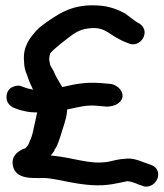

<svg xmlns="http://www.w3.org/2000/svg" viewBox="-20 -643 620 726"><path d="M55 -227H56C74 -222 93 -218 113 -218H121C121 -218 119 -214 119 -212L115 -192C112 -176 108 -164 104 -142L100 -128C99 -126 98 -122 96 -117L89 -101V-99C88 -97 79 -85 77 -83C77 -83 17 -67 29 -15C39 31 94 30 115 30C122 30 129 31 146 30C151 30 158 31 162 31C211 37 262 53 327 57C388 61 425 49 462 42C474 43 492 49 507 56H508L523 61L524 62C575 71 604 -4 547 -21C538 -24 521 -30 516 -32H515L514 -33C500 -38 481 -45 457 -43C431 -42 405 -35 388 -31C315 -20 263 -47 172 -55C176 -59 181 -67 185 -72L186 -75C186 -78 189 -82 192 -85C206 -113 213 -145 223 -174L229 -195C232 -206 233 -215 234 -229C278 -238 305 -247 348 -243C360 -242 367 -241 381 -240C397 -239 416 -245 422 -249C466 -275 435 -321 397 -326H396L360 -329C302 -333 264 -325 221 -315L215 -314C203 -336 190 -355 184 -371V-372L173 -391C169 -398 169 -399 169 -401L166 -417C166 -428 169 -441 172 -444L184 -456C192 -462 203 -473 219 -485C254 -512 275 -532 318 -536C386 -543 389 -507 464 -480C511 -456 558 -530 500 -558C492 -562 470 -580 453 -592C428 -606 393 -620 353 -622C259 -629 208 -594 169 -568C151 -556 130 -541 116 -526C96 -502 65 -469 71 -410C71 -392 75 -376 82 -360L88 -343C93 -328 100 -316 105 -304C99 -305 91 -307 83 -309L60 -317C52 -321 39 -319 30 -315C3 -305 1 -275 8 -258C12 -249 23 -238 36 -234Z"/></svg>

Font: Stray Cat
Style: BlkExt
Weight: 900
Version: Version 1.0